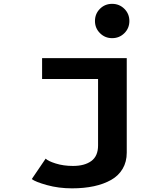

<svg xmlns="http://www.w3.org/2000/svg" viewBox="-20 -810 890 1024"><path d="M578 -606.5Q540 -606.5 513.2 -633.2Q486.5 -660 486.5 -698Q486.5 -736.5 513 -763Q539.5 -789.5 578 -789.5Q616.5 -789.5 643.2 -763Q670 -736.5 670 -698Q670 -659.5 643.2 -633Q616.5 -606.5 578 -606.5ZM656 -500V4Q656 53 634.2 90Q612.5 127 572.8 149.5Q533 172 480.8 183.2Q428.5 194.5 364 194.5Q292.5 194.5 230.5 177.2Q168.5 160 149.5 145L223.5 36Q236 49 277.2 62Q318.5 75 369.5 75Q431 75 467 48.8Q503 22.5 503 -34.5V-388.5H204.5V-500Z"/></svg>

Font: League Mono Wide SemiBold
Style: Regular
Weight: 600
Width: 8
Designer: Tyler Finck
Foundry: The League of Moveable Type / Tyler Finck
Version: Version 2.210